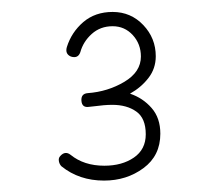

<svg xmlns="http://www.w3.org/2000/svg" viewBox="-20 -745 369 328"><path d="M119.1 -572.8Q118.2 -585 129.9 -585.9Q164.1 -588.4 192.4 -605.2Q220.7 -622.1 220.7 -648.4Q220.7 -669.9 206.8 -685.1Q192.9 -700.2 172.4 -700.2Q151.4 -700.2 136.7 -687Q122.1 -673.8 117.2 -655.8Q113.3 -644.5 101.1 -648.4Q90.8 -652.8 94.2 -664.6Q102.1 -689.9 122.3 -707.3Q142.6 -724.6 172.4 -724.6Q203.6 -724.6 224.9 -702.1Q246.1 -679.7 246.1 -648.9Q246.1 -627.9 233.6 -611.8Q221.2 -595.7 202.1 -585Q224.1 -577.6 239 -560.5Q253.9 -543.5 253.9 -516.6Q253.9 -479 225.1 -457.8Q196.3 -436.5 157.7 -436.5Q115.2 -436.5 85 -460.9Q81.5 -464.4 80.6 -469.7Q79.6 -475.1 83 -478.5Q91.3 -487.8 100.6 -480.5Q123.5 -461.9 158.2 -461.9Q188.5 -461.9 208.7 -475.8Q229 -489.7 229 -515.6Q229 -543 212.9 -554.4Q196.8 -565.9 171.9 -565.9Q164.6 -565.9 156.7 -565.2Q148.9 -564.5 141.6 -563.5Q137.2 -563 132.3 -562.5Q120.1 -560.5 119.1 -572.8Z"/></svg>

Font: Mikhak ExtraLight
Style: Regular
Weight: 200
Designer: Amin Abedi
Version: Version 3.3